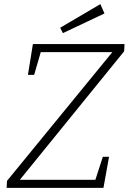

<svg xmlns="http://www.w3.org/2000/svg" viewBox="-20 -908 622 928"><path d="M582 -695 580 -660 76 -39H441L477 -150H507L480 0H12L14 -34L523 -656H177L145 -546H115L139 -695ZM485 -843 284 -748 271 -774 465 -888Z"/></svg>

Font: Bitter Pro Light
Style: Italic
Weight: 300
Italic angle: -9°
Designer: Sol Matas, and Bitter project Authors
Foundry: Sol Matas
Version: Version 1.010